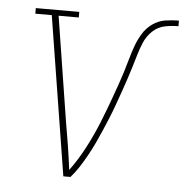

<svg xmlns="http://www.w3.org/2000/svg" viewBox="-44 -573 596 616"><g transform="rotate(5 254.0 -265.0)"><path d="M182 0 100 -512H47V-530H187V-512H122L175 -177Q182 -138 188 -99.5Q194 -61 199 -22Q213 -41 225 -60.5Q237 -80 247.5 -100Q258 -120 267.5 -140.5Q277 -161 285.5 -182Q294 -203 302 -224Q310 -245 317.5 -266Q325 -287 332.5 -308Q340 -329 346.5 -350Q353 -371 359 -392.5Q365 -414 372.5 -435Q380 -456 392 -476Q404 -496 423 -509.5Q442 -523 464 -526.5Q486 -530 508 -530V-512Q486 -512 464 -507.5Q442 -503 425 -487Q408 -471 399 -450Q390 -429 384 -408Q378 -387 371.5 -366Q365 -345 358 -324Q351 -303 343.5 -282Q336 -261 328.5 -240Q321 -219 312.5 -198.5Q304 -178 295 -157Q286 -136 276.5 -116Q267 -96 256 -76Q245 -56 232.5 -36.5Q220 -17 205 0Z"/></g></svg>

Font: Iosevka Slab Thin Oblique
Style: Regular
Weight: 100
Italic angle: -9°
Monospace: yes
Designer: Belleve Invis
Foundry: Belleve Invis
Version: Version 11.1.0; ttfautohint (v1.8.3)